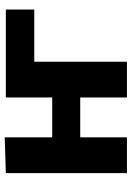

<svg xmlns="http://www.w3.org/2000/svg" viewBox="104 -647 543 791"><g transform="rotate(-90 375.5 -251.5)"><path d="M369.4 0Q369.4 -53.7 369.4 -103.8Q369.4 -154 369.4 -216V-266Q369.4 -315.5 369.4 -354.8Q369.4 -394 369.4 -428.7Q369.4 -463.3 369.4 -499H731.6V-381.8Q686.6 -381.8 639.9 -381.8Q593.3 -381.8 549.5 -381.8H431L516.8 -475.3Q516.8 -442.5 516.8 -411.7Q516.8 -380.9 516.8 -346.1Q516.8 -311.2 516.8 -266V-216Q516.8 -154 516.8 -103.8Q516.8 -53.7 516.8 0ZM57.7 0Q57.7 -53.7 57.7 -103.8Q57.7 -154 57.7 -216V-266Q57.7 -315.5 57.7 -354.8Q57.7 -394 57.7 -428.7Q57.7 -463.3 57.7 -499L205.1 -503.5Q205.1 -467.5 205.1 -432Q205.1 -396.6 205.1 -356.6Q205.1 -316.7 205.1 -266V-216Q205.1 -154 205.1 -103.8Q205.1 -53.7 205.1 0ZM146.8 -192.5V-307.9H429.7V-192.5Z"/></g></svg>

Font: Commissioner Thin
Style: Regular
Weight: 100
Designer: Kostas Bartsokas
Foundry: Kostas Bartsokas
Version: Version 1.001;gftools[0.9.23]